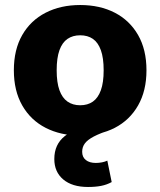

<svg xmlns="http://www.w3.org/2000/svg" viewBox="-20 -530 639 765"><path d="M299.4 -510Q378.2 -510 437.5 -479.3Q496.8 -448.6 530.2 -390.4Q563.6 -332.2 563.6 -250Q563.6 -168.4 530.2 -109.9Q496.8 -51.4 437.5 -20.7Q378.2 10 299.4 10Q221.6 10 161.8 -20.7Q102 -51.4 68.6 -109.9Q35.2 -168.4 35.2 -250Q35.2 -332.2 68.6 -390.4Q102 -448.6 161.8 -479.3Q221.6 -510 299.4 -510ZM299.4 -389.4Q270 -389.4 249 -375.1Q228 -360.8 216.9 -330Q205.8 -299.2 205.8 -250Q205.8 -201.2 216.9 -170.5Q228 -139.8 249 -125.2Q270 -110.6 299.4 -110.6Q329.4 -110.6 350.1 -125.2Q370.8 -139.8 381.9 -170.5Q393 -201.2 393 -250Q393 -299.2 381.9 -330Q370.8 -360.8 350.1 -375.1Q329.4 -389.4 299.4 -389.4ZM330.6 215Q267.6 215 232 185Q196.4 155 196.4 103.6Q196.4 45.2 238.2 12.2Q280 -20.8 352.8 -34L419.6 -12.4Q378.4 1 353.8 13.9Q329.2 26.8 318.3 41.2Q307.4 55.6 307.4 74.8Q307.4 96 322 107.6Q336.6 119.2 361.6 119.2Q374.2 119.2 386.4 116.8Q398.6 114.4 407.6 110L425 195.4Q406 206 383.3 210.5Q360.6 215 330.6 215Z"/></svg>

Font: Work Sans
Style: Regular
Weight: 400
Designer: Wei Huang
Foundry: Wei Huang
Version: Version 2.006; ttfautohint (v1.8.1.43-b0c9)